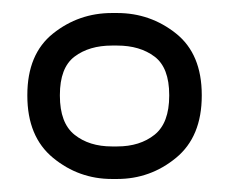

<svg xmlns="http://www.w3.org/2000/svg" viewBox="-20 -679 352 295"><path d="M22 -533Q22 -596 61.5 -627.5Q101 -659 152 -659H160Q211 -659 250.5 -627.5Q290 -596 290 -533V-532Q290 -469 250.5 -436.5Q211 -404 160 -404H152Q101 -404 61.5 -436.5Q22 -469 22 -532ZM72 -533V-532Q72 -490 94.5 -472Q117 -454 152 -454H160Q195 -454 217.5 -472Q240 -490 240 -532V-533Q240 -575 217.5 -592Q195 -609 160 -609H152Q117 -609 94.5 -592Q72 -575 72 -533Z"/></svg>

Font: Libertine Sup
Style: Regular
Weight: 400
Designer: Bastien Sozeau
Foundry: NBR — Bastien Sozeau
Version: Version 2.003; ttfautohint (v1.8.4.7-5d5b);gftools[0.9.33]